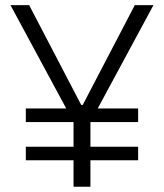

<svg xmlns="http://www.w3.org/2000/svg" viewBox="-20 -713 626 733"><path d="M78.6 -247.1H260.7V-152.8H78.6V-101.1H260.7V0H325.2V-101.1H507.3V-152.8H325.2V-247.1H507.3V-298.8H353L565.9 -693.4H494.6L295.9 -312.5H290L91.3 -693.4H20L232.9 -298.8H78.6Z"/></svg>

Font: Cascadia Code Light
Style: Regular
Weight: 300
Monospace: yes
Designer: Aaron Bell
Foundry: Saja Typeworks
Version: Version 2404.023